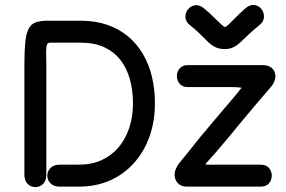

<svg xmlns="http://www.w3.org/2000/svg" viewBox="-20 -765 1174 787"><path d="M80 -49Q80 -24 93.5 -11Q107 2 125 2Q143 2 156.5 -11Q170 -24 170 -49Q170 -65 170 -80.5Q170 -96 170 -122Q170 -148 170 -197Q170 -258 170 -310.5Q170 -363 170 -409Q170 -455 170 -496Q170 -512 169.5 -526Q169 -540 169 -552Q169 -564 170 -572.5Q171 -581 174.5 -585.5Q178 -590 184 -590Q208 -590 225.5 -590Q243 -590 263 -590Q283 -590 312 -590Q367 -590 407 -571.5Q447 -553 473 -520Q499 -487 512 -441.5Q525 -396 525 -341Q525 -286 509.5 -240Q494 -194 465.5 -160.5Q437 -127 396 -108.5Q355 -90 303 -90Q282 -90 264 -90Q246 -90 225 -90Q200 -90 187 -76.5Q174 -63 174 -45Q174 -27 187 -13.5Q200 0 225 0Q244 0 263.5 0Q283 0 303 0Q373 0 430 -25Q487 -50 528.5 -96Q570 -142 592.5 -204.5Q615 -267 615 -341Q615 -400 602.5 -451.5Q590 -503 565 -545Q540 -587 503.5 -617Q467 -647 419 -663.5Q371 -680 312 -680Q283 -680 263.5 -680Q244 -680 230 -680Q216 -680 202.5 -680Q189 -680 173 -680Q144 -680 125.5 -673Q107 -666 97 -646.5Q87 -627 83.5 -591Q80 -555 80 -496Q80 -450 80 -409Q80 -368 80 -331.5Q80 -295 80 -261.5Q80 -228 80 -197Q80 -153 80 -125.5Q80 -98 80 -80.5Q80 -63 80 -49ZM750 -498Q728 -498 716.5 -484.5Q705 -471 705 -453Q705 -435 716.5 -421.5Q728 -408 750 -408Q780 -408 805 -408Q830 -408 859 -408Q888 -408 931 -408Q963 -408 987 -402.5Q1011 -397 1029 -392Q1047 -387 1061.5 -389.5Q1076 -392 1090 -408Q1101 -421 1105.5 -434Q1110 -447 1108.5 -458.5Q1107 -470 1100.5 -479Q1094 -488 1083 -493Q1072 -498 1057 -498Q1038 -498 1028 -490.5Q1018 -483 1009.5 -468Q1001 -453 987 -430Q973 -407 946 -375Q910 -333 886 -304.5Q862 -276 845.5 -256.5Q829 -237 815 -220Q801 -204 784.5 -183Q768 -162 750.5 -140Q733 -118 715 -97Q705 -84 700 -70.5Q695 -57 696 -44.5Q697 -32 703 -22Q709 -12 720 -6Q731 0 746 0Q765 0 786 0Q807 0 828 0Q849 0 868.5 0Q888 0 904 0Q925 0 946.5 0Q968 0 992.5 0Q1017 0 1048 0Q1071 0 1082.5 -13.5Q1094 -27 1094 -45Q1094 -63 1082.5 -76.5Q1071 -90 1048 -90Q1018 -90 998 -90Q978 -90 961 -90Q944 -90 920 -90Q902 -90 891.5 -90Q881 -90 873.5 -90Q866 -90 859.5 -90Q853 -90 843 -90Q835 -90 830.5 -90Q826 -90 824 -90.5Q822 -91 822.5 -92.5Q823 -94 826 -97.5Q829 -101 834 -106Q840 -113 844.5 -118Q849 -123 854 -128.5Q859 -134 866 -142Q873 -150 883 -162Q897 -178 916.5 -201.5Q936 -225 955 -248.5Q974 -272 988 -288Q1002 -305 1018.5 -324.5Q1035 -344 1053.5 -365.5Q1072 -387 1090 -408Q1101 -421 1105.5 -434Q1110 -447 1108.5 -458.5Q1107 -470 1100.5 -479Q1094 -488 1083 -493Q1072 -498 1057 -498Q1032 -498 1012.5 -498Q993 -498 973.5 -498Q954 -498 928 -498Q902 -498 872 -498Q842 -498 811 -498Q780 -498 750 -498ZM1041 -660Q1061 -675 1062 -694Q1063 -713 1052 -727.5Q1041 -742 1022.5 -744.5Q1004 -747 985 -730Q960 -708 943 -690.5Q926 -673 916 -663.5Q906 -654 901 -654Q898 -655 887 -665Q876 -675 858.5 -692.5Q841 -710 817 -730Q798 -746 780 -743.5Q762 -741 750.5 -726.5Q739 -712 740 -693.5Q741 -675 761 -660Q786 -640 803 -622.5Q820 -605 834 -592Q848 -579 863.5 -571.5Q879 -564 901 -564Q922 -564 937 -571.5Q952 -579 966 -592Q980 -605 998 -622.5Q1016 -640 1041 -660Z"/></svg>

Font: Tilt Neon
Style: Regular
Weight: 400
Designer: Andy Clymer
Foundry: Andy Clymer
Version: Version 1.000